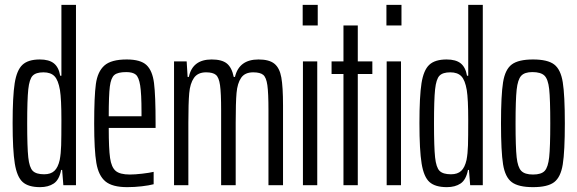

<svg xmlns="http://www.w3.org/2000/svg" viewBox="-20 -763 2379 791"><path d="M32 -256Q32 -366 40.5 -420Q49 -474 72.5 -496Q96 -518 144 -518Q182 -518 202 -502Q222 -486 228 -451H233V-743H293V0H241L236 -63H232Q224 -22 201.5 -7Q179 8 145 8Q97 8 73.5 -13Q50 -34 41 -89Q32 -144 32 -256ZM226 -104Q231 -130 232 -164.5Q233 -199 233 -268Q233 -355 227 -392Q220 -433 204.5 -449Q189 -465 159 -465Q128 -465 114.5 -451Q101 -437 96.5 -395Q92 -353 92 -255Q92 -156 96.5 -114.5Q101 -73 115 -59Q129 -45 162 -45Q189 -45 204 -59Q219 -73 226 -104Z M621 -236H428Q428 -150 433.5 -112Q439 -74 456.5 -59Q474 -44 515 -44Q536 -44 566 -47.5Q596 -51 613 -55V-4Q594 1 564 4.5Q534 8 504 8Q443 8 414.5 -15.5Q386 -39 377 -91.5Q368 -144 368 -254Q368 -366 375 -417Q382 -468 410 -493Q438 -518 502 -518Q559 -518 583.5 -495Q608 -472 614.5 -421Q621 -370 621 -255ZM428 -284H563V-301Q563 -377 557.5 -411Q552 -445 539.5 -455.5Q527 -466 500 -466Q465 -466 451 -454Q437 -442 432.5 -406.5Q428 -371 428 -284Z M697 -510H749L753 -446H758Q773 -518 852 -518Q894 -518 914.5 -501.5Q935 -485 943 -446H948Q965 -518 1045 -518Q1089 -518 1110.5 -500.5Q1132 -483 1139 -444Q1146 -405 1146 -329V0H1086V-309Q1086 -380 1081.5 -412Q1077 -444 1064.5 -454.5Q1052 -465 1023 -465Q989 -465 973.5 -442.5Q958 -420 954.5 -380Q951 -340 951 -257V0H891V-309Q891 -380 886.5 -412Q882 -444 869.5 -454.5Q857 -465 829 -465Q795 -465 779 -442Q763 -419 759.5 -378.5Q756 -338 756 -257V0H697Z M1227 -658V-743H1289V-658ZM1228 0V-510H1287V0Z M1395 0V-458H1346V-510H1395V-658H1454V-510H1514V-458H1454V0Z M1572 -658V-743H1634V-658ZM1573 0V-510H1632V0Z M1708 -256Q1708 -366 1716.5 -420Q1725 -474 1748.5 -496Q1772 -518 1820 -518Q1858 -518 1878 -502Q1898 -486 1904 -451H1909V-743H1969V0H1917L1912 -63H1908Q1900 -22 1877.5 -7Q1855 8 1821 8Q1773 8 1749.5 -13Q1726 -34 1717 -89Q1708 -144 1708 -256ZM1902 -104Q1907 -130 1908 -164.5Q1909 -199 1909 -268Q1909 -355 1903 -392Q1896 -433 1880.5 -449Q1865 -465 1835 -465Q1804 -465 1790.5 -451Q1777 -437 1772.5 -395Q1768 -353 1768 -255Q1768 -156 1772.5 -114.5Q1777 -73 1791 -59Q1805 -45 1838 -45Q1865 -45 1880 -59Q1895 -73 1902 -104Z M2044 -255Q2044 -371 2052.5 -424Q2061 -477 2088.5 -497.5Q2116 -518 2176 -518Q2236 -518 2263 -497.5Q2290 -477 2298.5 -424Q2307 -371 2307 -255Q2307 -139 2298.5 -86Q2290 -33 2263 -12.5Q2236 8 2176 8Q2116 8 2088.5 -12.5Q2061 -33 2052.5 -86Q2044 -139 2044 -255ZM2247 -255Q2247 -355 2242.5 -396Q2238 -437 2223 -451.5Q2208 -466 2173 -466Q2141 -466 2127 -450.5Q2113 -435 2108.5 -393.5Q2104 -352 2104 -255Q2104 -156 2108.5 -115Q2113 -74 2127.5 -59Q2142 -44 2176 -44Q2210 -44 2224 -59Q2238 -74 2242.5 -115.5Q2247 -157 2247 -255Z"/></svg>

Font: Saira Ultra Condensed
Style: Regular
Weight: 400
Width: 1
Designer: Hector Gatti with collaboration of the Omnibus-Type team
Foundry: Omnibus-Type
Version: Version 1.001; ttfautohint (v1.8)